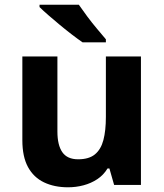

<svg xmlns="http://www.w3.org/2000/svg" viewBox="-20 -786 697 816"><path d="M579 -546V0H465L445 -70H437Q420 -42 393.5 -24.5Q367 -7 335 1.5Q303 10 269 10Q211 10 167 -11Q123 -32 99 -76Q75 -120 75 -190V-546H224V-227Q224 -169 245 -139Q266 -109 312 -109Q358 -109 383.5 -130Q409 -151 419.5 -191Q430 -231 430 -289V-546ZM315 -766Q330 -744 350.5 -716.5Q371 -689 392.5 -663.5Q414 -638 430 -619V-606H331Q312 -619 286.5 -638.5Q261 -658 234.5 -680Q208 -702 185 -722Q162 -742 148 -756V-766Z"/></svg>

Font: Noto Sans Kannada
Style: Regular
Weight: 400
Designer: Jelle Bosma - Monotype Design Team
Foundry: Monotype Imaging Inc.
Version: Version 2.003